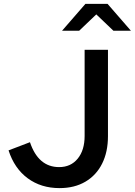

<svg xmlns="http://www.w3.org/2000/svg" viewBox="-20 -956 693 987"><path d="M286 11Q191 11 122.5 -39.5Q54 -90 24 -183L134 -225Q177 -97 284 -97Q344 -97 379.5 -140.5Q415 -184 415 -257V-700H535V-256Q535 -175 505 -115Q475 -55 419 -22Q363 11 286 11ZM299 -798 419 -936H533L653 -798H563L475 -882L387 -798Z"/></svg>

Font: Red Hat Mono SemiBold
Style: Regular
Weight: 600
Monospace: yes
Designer: Pentagram, MCKL
Foundry: Pentagram, MCKL
Version: Version 1.023